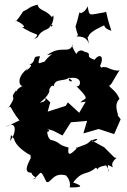

<svg xmlns="http://www.w3.org/2000/svg" viewBox="-20 -765 550 829"><path d="M474 -85 430 -129 375 -159C433 -180 372 -137 376 -162C354 -138 347 -142 312 -127C303 -132 308 -115 322 -132C307 -125 267 -68 276 -128C225 -141 250 -145 205 -160C195 -158 184 -176 184 -197C188 -194 203 -203 177 -210L209 -201L250 -180L286 -237L356 -243L340 -189L406 -208L473 -186L501 -250L488 -267C495 -267 467 -311 496 -338C480 -377 455 -382 449 -400C455 -382 472 -427 496 -461C480 -458 464 -464 441 -474C392 -483 441 -446 412 -480C432 -522 411 -537 388 -507C340 -522 386 -533 344 -542C315 -564 295 -508 314 -523C287 -568 289 -573 294 -571C277 -529 245 -573 183 -527C224 -532 207 -544 171 -498C157 -498 136 -475 153 -522C112 -523 144 -504 107 -485C135 -488 69 -439 103 -472C42 -428 67 -383 83 -396C23 -371 74 -351 49 -374C14 -329 65 -367 11 -292C31 -319 19 -300 64 -245L5 -217C53 -250 53 -191 23 -156C31 -179 20 -194 41 -165C46 -135 96 -102 110 -96C113 -110 109 -50 125 -104C89 -43 85 -20 116 -19C120 2 154 0 119 10C161 -9 148 -49 180 20C200 31 206 -25 267 -7C253 -15 289 5 281 44C329 45 346 40 296 23C336 -31 354 -6 394 -41C419 -23 378 -41 438 -51C458 -24 444 -8 446 -53C495 -31 438 -46 483 -83ZM350 -326 322 -278 273 -323 264 -308 186 -283 197 -323C149 -367 205 -329 152 -322C211 -365 191 -399 187 -355C195 -401 210 -397 212 -392C216 -432 265 -408 282 -435C262 -406 314 -409 276 -427C345 -441 327 -381 309 -394C374 -328 347 -345 327 -323ZM143 -605C162 -645 201 -632 196 -660C199 -637 216 -664 200 -656C210 -663 217 -715 204 -691C177 -725 149 -717 142 -745C97 -732 111 -729 80 -716C77 -710 39 -656 49 -676C98 -654 87 -637 64 -655C141 -602 155 -628 128 -596ZM358 -604C368 -610 354 -619 414 -648C447 -665 411 -648 461 -632C430 -724 445 -716 432 -712C358 -699 368 -694 358 -738C341 -690 290 -722 348 -673C314 -731 331 -725 306 -650C316 -617 302 -656 317 -613C291 -598 351 -625 365 -573Z"/></svg>

Font: Asimov Aggro
Style: Condensed
Weight: 500
Designer: Google
Version: Version 2.000980; 2014